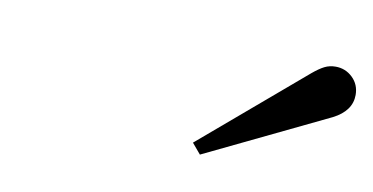

<svg xmlns="http://www.w3.org/2000/svg" viewBox="-36 -809 670 345"><g transform="rotate(10 299.0 -636.0)"><path d="M325 -556 513 -716Q525 -726 534 -730.5Q543 -735 554 -735Q572 -735 585 -722.5Q598 -710 598 -691Q598 -662 565 -645L341 -537Z"/></g></svg>

Font: Ibarra Real Nova
Style: Bold Italic
Weight: 700
Italic angle: -22°
Designer: Jose Maria Ribagorda & Octavio Pardo
Foundry: Octavio Pardo
Version: Version 1.014